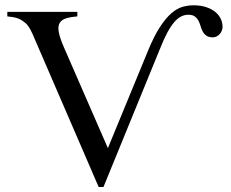

<svg xmlns="http://www.w3.org/2000/svg" viewBox="-20 -708 894 743"><path d="M361.8 15.6 114.7 -556.2Q106 -577.6 99.6 -589.6Q93.3 -601.6 88.4 -608.2Q83.5 -614.7 79.6 -617.9Q75.7 -621.1 71.3 -624.5Q60.1 -633.3 45.9 -637.9Q31.7 -642.6 8.3 -644.5V-662.1H279.3V-644.5Q250 -642.1 234.1 -636.5Q218.3 -630.9 211.9 -620.6Q203.1 -607.9 207.3 -584.7Q211.4 -561.5 228 -523.4L397.5 -134.8L551.8 -509.3Q575.7 -567.9 598.6 -603Q621.6 -638.2 643.6 -657Q665.5 -675.8 686.8 -681.6Q708 -687.5 729 -687.5Q755.9 -687.5 776.9 -680.7Q797.9 -673.8 812.3 -662.4Q826.7 -650.9 834 -635.7Q841.3 -620.6 841.3 -604Q841.3 -597.2 838.6 -590.1Q835.9 -583 831.1 -577.1Q826.2 -571.3 819.1 -567.4Q812 -563.5 803.7 -563.5Q787.6 -563.5 778.6 -570.1Q769.5 -576.7 764.4 -586.2Q759.3 -595.7 756.1 -607.2Q752.9 -618.7 747.8 -628.2Q742.7 -637.7 733.9 -644.3Q725.1 -650.9 709 -650.9Q694.3 -650.9 680.9 -644.3Q667.5 -637.7 654.1 -622.1Q640.6 -606.4 626.7 -580.3Q612.8 -554.2 597.2 -514.6L380.4 15.6Z"/></svg>

Font: Doulos SIL CyrE
Style: Regular
Weight: 400
Designer: Walt Agee, Victor Gaultney, Peter Martin, Debbi Hosken, Becca Hirsbrunner
Foundry: SIL International
Version: Version 5.000